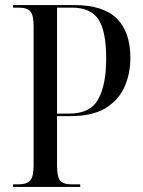

<svg xmlns="http://www.w3.org/2000/svg" viewBox="-20 -734 561 754"><path d="M31 0V-10H52Q86 -10 99 -25.5Q112 -41 112 -86V-631Q112 -674 99.5 -689Q87 -704 53 -704H31V-714H272Q386 -714 439 -661Q492 -608 492 -506Q492 -446 469.5 -394Q447 -342 395.5 -310Q344 -278 256 -278H204V-84Q204 -40 216 -25Q228 -10 262 -10H295V0ZM252 -288Q335 -288 366 -344.5Q397 -401 397 -504Q397 -612 366.5 -658Q336 -704 263 -704H204V-288Z"/></svg>

Font: Noto Serif Display Condensed
Style: Regular
Weight: 400
Width: 3
Designer: Monotype Design Team
Foundry: Monotype Imaging Inc.
Version: Version 2.009